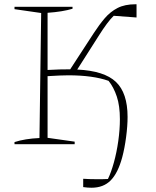

<svg xmlns="http://www.w3.org/2000/svg" viewBox="-20 -676 729 900"><path d="M48 0V-10Q97 -26 165 -29L173 -615L48 -633V-644H320V-635Q274 -621 203 -616V-348Q234 -350 259.5 -350.5Q285 -351 302 -351Q306 -351 309 -351L419 -520Q445 -560 471 -590.5Q497 -621 531 -638.5Q565 -656 615 -656H620V-594L513 -602Q484 -574 442 -507L342 -350Q469 -344 523.5 -292Q578 -240 578 -128Q578 -85 571 -32.5Q564 20 553 61Q533 135 499 169.5Q465 204 409 204Q391 204 370 201V162Q385 163 400.5 163.5Q416 164 431 164Q445 164 458.5 164Q472 164 486 163Q501 132 514 85Q527 38 534.5 -15.5Q542 -69 542 -117Q542 -180 527.5 -223.5Q513 -267 489 -297Q416 -323 300 -323Q282 -323 259.5 -322Q237 -321 203 -319V-30L330 -12V0Z"/></svg>

Font: Piazzolla Thin
Style: Regular
Weight: 100
Designer: Juan Pablo del Peral
Foundry: Huerta Tipografica
Version: Version 1.330